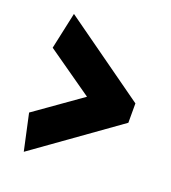

<svg xmlns="http://www.w3.org/2000/svg" viewBox="-95 -555 547 615"><g transform="rotate(20 178.5 -247.0)"><path d="M54 -482 337 -280V-214L54 -12L27 -136L184 -247L27 -357Z"/></g></svg>

Font: Palanquin Dark Medium
Style: Regular
Weight: 500
Designer: Pria Ravichandran
Version: Version 1.001